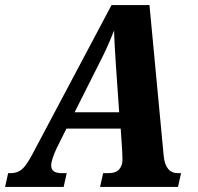

<svg xmlns="http://www.w3.org/2000/svg" viewBox="-80 -734 779 754"><path d="M-60 0 -48 -54H-38Q-12 -54 5.5 -68.5Q23 -83 47 -128L358 -714H507L563 -120Q570 -54 619 -54H631L619 0H313L325 -54H345Q376 -54 388.5 -69.5Q401 -85 401 -106Q401 -119 400 -139L394 -229H181L143 -153Q121 -106 121 -84Q121 -54 162 -54H182L170 0ZM310 -486 213 -293H388L375 -480Q373 -515 371 -546Q369 -577 368 -614Q350 -569 337 -541Q324 -513 310 -486Z"/></svg>

Font: Noto Serif Condensed ExtraBold
Style: Italic
Weight: 800
Width: 3
Italic angle: -12°
Designer: Monotype Design Team
Foundry: Monotype Imaging Inc.
Version: Version 2.014; ttfautohint (v1.8.4.7-5d5b)